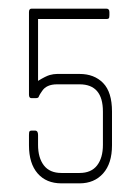

<svg xmlns="http://www.w3.org/2000/svg" viewBox="-20 -424 324 444"><path d="M164 0H122Q87 0 67 -23Q47 -46 47 -88V-112Q47 -119 48.5 -120.5Q50 -122 53 -122H61Q68 -122 68 -112V-89Q68 -59 81.5 -41.5Q95 -24 122 -24H164Q191 -24 204.5 -41.5Q218 -59 218 -89V-166Q218 -229 164 -229H112Q87 -229 77 -213Q75 -210 73 -207Q71 -204 69 -199Q67 -197 63 -197H53Q47 -197 47 -205V-396Q47 -404 53 -404H226Q233 -404 233 -396V-389Q233 -383 231.5 -381.5Q230 -380 226 -380H68V-237Q86 -248 95 -250.5Q104 -253 112 -253H164Q198 -253 218.5 -232Q239 -211 239 -166V-88Q239 -46 218.5 -23Q198 0 164 0Z"/></svg>

Font: Chathura Light
Style: Regular
Weight: 300
Designer: Appaji Ambarisha Darbha
Foundry: Aditya Fonts
Version: Version 1.002 2016